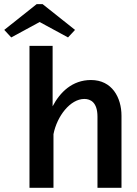

<svg xmlns="http://www.w3.org/2000/svg" viewBox="-76 -893 650 913"><path d="M-55.8 -750.8 -22.5 -715 112.5 -788.3 247.5 -715 280.8 -750.8 126.7 -873.3H98.3ZM64.2 0H178.3V-255C195 -340.8 258.3 -422.5 325 -422.5C354.2 -422.5 387.5 -406.7 387.5 -338.3V0H501.7V-342.5C501.7 -429.2 456.7 -512.5 356.7 -512.5C267.5 -512.5 209.2 -454.2 174.2 -387.5V-675H64.2Z"/></svg>

Font: Boon SemiBold
Style: Regular
Weight: 600
Designer: Sungsit Sawaiwan
Foundry: FontUni
Version: Version 2.0